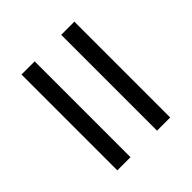

<svg xmlns="http://www.w3.org/2000/svg" viewBox="-32 -629 629 629"><g transform="rotate(45 282.0 -314.5)"><path d="M60 -437H504V-376H60ZM60 -253H504V-192H60Z"/></g></svg>

Font: Maitree
Style: Regular
Weight: 400
Designer: CadsonDemak Team
Foundry: CadsonDemak
Version: Version 1.001